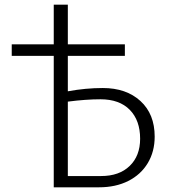

<svg xmlns="http://www.w3.org/2000/svg" viewBox="-20 -798 727 818"><path d="M639 -216Q639 -152 609.5 -103Q580 -54 526.5 -27Q473 0 402 0H209V-560H30V-609H209V-778H269V-609H512V-560H269V-409Q345 -423 418 -423Q518 -423 578.5 -367.5Q639 -312 639 -216ZM577 -207Q577 -285 533 -330Q489 -375 408 -375Q346 -375 269 -365V-48H411Q488 -48 532.5 -91Q577 -134 577 -207Z"/></svg>

Font: Ysabeau SC Semilight
Style: Regular
Weight: 300
Designer: Christian Thalmann (Catharsis Fonts)
Version: Version 0.003